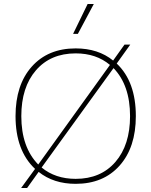

<svg xmlns="http://www.w3.org/2000/svg" viewBox="-20 -913 760 964"><path d="M451 -893 371 -743H347L420 -893ZM566 -594Q662 -503 662 -330Q662 -173 580.5 -81.5Q499 10 360 10Q249 10 174 -50L116 31H86L156 -65Q58 -157 58 -330Q58 -487 139.5 -578.5Q221 -670 360 -670Q473 -670 548 -609L605 -689H634ZM87 -330Q87 -174 172 -87L532 -587Q463 -645 360 -645Q234 -645 160.5 -560Q87 -475 87 -330ZM360 -15Q486 -15 559.5 -100Q633 -185 633 -330Q633 -485 550 -571L189 -72Q258 -15 360 -15Z"/></svg>

Font: Elaine Sans ExtraLight
Style: Regular
Weight: 275
Designer: Wei Huang
Foundry: Wei Huang
Version: Version 2.001;December 24, 2019;FontCreator 12.0.0.2547 64-b